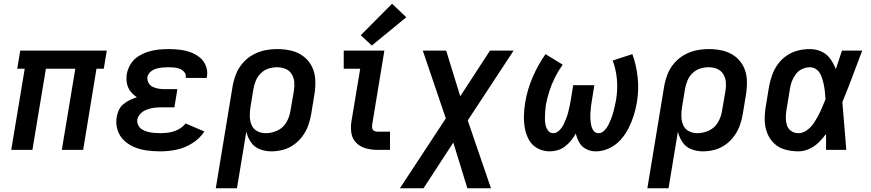

<svg xmlns="http://www.w3.org/2000/svg" viewBox="-20 -800 4648 1025"><path d="M40 0H153L225 -433H382L310 0H424L495 -433H534L550 -530H88L72 -433H112Z M837 8Q879 8 922.5 -1Q966 -10 1006 -35Q1046 -60 1071 -98L971 -141Q955 -121 932 -109Q909 -97 884.5 -93Q860 -89 837 -89Q820 -89 803 -90.5Q786 -92 770 -96Q754 -100 740 -108Q726 -116 718.5 -130.5Q711 -145 713 -162Q716 -177 727 -190Q738 -203 753 -210Q768 -217 783.5 -221Q799 -225 814.5 -226Q830 -227 845 -227H911L927 -324H861Q844 -324 827.5 -326.5Q811 -329 796 -336Q781 -343 773 -357.5Q765 -372 767 -389Q770 -405 784 -417Q798 -429 814.5 -433.5Q831 -438 847 -439.5Q863 -441 879 -441Q895 -441 910.5 -439.5Q926 -438 940 -432.5Q954 -427 964 -415Q974 -403 972 -387Q972 -386 971 -384H1083Q1084 -388 1085 -392Q1090 -422 1078.5 -449.5Q1067 -477 1045 -494.5Q1023 -512 996 -521.5Q969 -531 939.5 -534.5Q910 -538 879 -538Q852 -538 824.5 -535Q797 -532 770 -523.5Q743 -515 718 -499Q693 -483 677.5 -458Q662 -433 657 -405Q653 -380 657.5 -355.5Q662 -331 676.5 -312.5Q691 -294 711 -281Q692 -275 674 -266.5Q656 -258 639.5 -244.5Q623 -231 614.5 -212.5Q606 -194 603 -175Q597 -139 607.5 -106Q618 -73 642.5 -50Q667 -27 698.5 -14Q730 -1 765.5 3.5Q801 8 837 8Z M1132 205H1245L1295 -97Q1302 -67 1319.5 -41Q1337 -15 1366.5 -3.5Q1396 8 1429 8Q1459 8 1490 0Q1521 -8 1548 -27Q1575 -46 1594.5 -72.5Q1614 -99 1625 -129Q1636 -159 1641 -189L1659 -299Q1665 -337 1663 -375Q1661 -413 1645 -445Q1629 -477 1600 -499Q1571 -521 1535 -529.5Q1499 -538 1461 -538Q1428 -538 1395 -531.5Q1362 -525 1331 -508Q1300 -491 1276.5 -464Q1253 -437 1240.5 -405.5Q1228 -374 1222 -341ZM1399 -89Q1374 -89 1353 -100Q1332 -111 1323 -133Q1314 -155 1313.5 -179Q1313 -203 1317 -228L1333 -325Q1337 -348 1346 -370Q1355 -392 1373 -409.5Q1391 -427 1414 -434Q1437 -441 1459 -441Q1483 -441 1504 -432.5Q1525 -424 1537 -404.5Q1549 -385 1551 -362Q1553 -339 1549 -315L1530 -205Q1525 -174 1508 -145.5Q1491 -117 1460.5 -103Q1430 -89 1399 -89Z M1995 0H2062V-97H1995Q1985 -97 1977 -101.5Q1969 -106 1967 -115.5Q1965 -125 1967 -135L2032 -530H1815V-433H1903L1856 -151Q1851 -119 1856 -88.5Q1861 -58 1882.5 -37Q1904 -16 1933.5 -8Q1963 0 1995 0ZM1965 -557 2149 -708 2073 -780 1906 -612Z M2115 205H2241L2400 -39L2475 205H2601L2477 -157L2722 -530H2596L2437 -286L2362 -530H2237L2360 -168Z M2914 8Q2935 8 2956.5 2Q2978 -4 2996 -18Q3014 -32 3028.5 -49.5Q3043 -67 3054 -87Q3060 -61 3073 -38.5Q3086 -16 3109.5 -4Q3133 8 3161 8Q3197 8 3231.5 -8Q3266 -24 3292 -52.5Q3318 -81 3335 -114.5Q3352 -148 3363 -183Q3374 -218 3380 -253Q3391 -320 3384.5 -385Q3378 -450 3356 -511L3251 -477Q3269 -428 3273.5 -375Q3278 -322 3269 -267Q3266 -250 3262 -233Q3258 -216 3253.5 -199Q3249 -182 3242.5 -165.5Q3236 -149 3228 -133Q3220 -117 3206 -103Q3192 -89 3175 -89Q3158 -89 3148.5 -102.5Q3139 -116 3136 -132Q3133 -148 3132 -164.5Q3131 -181 3132 -198Q3133 -215 3135 -231.5Q3137 -248 3140 -265L3153 -345H3040L3027 -265Q3024 -248 3020.5 -231Q3017 -214 3012.5 -197.5Q3008 -181 3001.5 -164.5Q2995 -148 2987 -132Q2979 -116 2964.5 -102.5Q2950 -89 2933 -89Q2916 -89 2905.5 -103.5Q2895 -118 2892 -134.5Q2889 -151 2889 -168.5Q2889 -186 2890.5 -204Q2892 -222 2894 -240Q2901 -277 2913 -314Q2925 -351 2943 -387Q2961 -423 2984 -455L2892 -511Q2851 -452 2823 -386.5Q2795 -321 2784 -254Q2778 -219 2777 -184Q2776 -149 2782 -115.5Q2788 -82 2804 -53Q2820 -24 2850 -8Q2880 8 2914 8Z M3436 205H3549L3599 -97Q3606 -67 3623.5 -41Q3641 -15 3670.5 -3.5Q3700 8 3733 8Q3763 8 3794 0Q3825 -8 3852 -27Q3879 -46 3898.5 -72.5Q3918 -99 3929 -129Q3940 -159 3945 -189L3963 -299Q3969 -337 3967 -375Q3965 -413 3949 -445Q3933 -477 3904 -499Q3875 -521 3839 -529.5Q3803 -538 3765 -538Q3732 -538 3699 -531.5Q3666 -525 3635 -508Q3604 -491 3580.5 -464Q3557 -437 3544.5 -405.5Q3532 -374 3526 -341ZM3703 -89Q3678 -89 3657 -100Q3636 -111 3627 -133Q3618 -155 3617.5 -179Q3617 -203 3621 -228L3637 -325Q3641 -348 3650 -370Q3659 -392 3677 -409.5Q3695 -427 3718 -434Q3741 -441 3763 -441Q3787 -441 3808 -432.5Q3829 -424 3841 -404.5Q3853 -385 3855 -362Q3857 -339 3853 -315L3834 -205Q3829 -174 3812 -145.5Q3795 -117 3764.5 -103Q3734 -89 3703 -89Z M4242 8Q4271 8 4299 -4.5Q4327 -17 4349.5 -38.5Q4372 -60 4390 -85Q4390 -43 4390 0H4498Q4492 -64 4487.5 -127.5Q4483 -191 4477 -255Q4505 -323 4531 -392Q4557 -461 4583 -530H4475Q4459 -480 4442 -431Q4431 -460 4413 -485.5Q4395 -511 4366 -524.5Q4337 -538 4303 -538Q4272 -538 4241 -530.5Q4210 -523 4182 -504.5Q4154 -486 4134 -459Q4114 -432 4103 -402Q4092 -372 4086 -341L4068 -231Q4062 -195 4062.5 -159Q4063 -123 4075.5 -90.5Q4088 -58 4112.5 -34.5Q4137 -11 4171.5 -1.5Q4206 8 4242 8ZM4242 -89Q4221 -89 4204 -100.5Q4187 -112 4181 -132Q4175 -152 4175 -173Q4175 -194 4179 -215L4197 -325Q4200 -346 4207.5 -366Q4215 -386 4228.5 -404Q4242 -422 4262.5 -431.5Q4283 -441 4303 -441Q4325 -441 4341 -427.5Q4357 -414 4364.5 -394.5Q4372 -375 4376.5 -354.5Q4381 -334 4383.5 -313Q4386 -292 4387 -270Q4378 -248 4368.5 -225.5Q4359 -203 4347.5 -181.5Q4336 -160 4322 -139.5Q4308 -119 4286.5 -104Q4265 -89 4242 -89Z"/></svg>

Font: Iosevka Sparkle Semibold
Style: Italic
Weight: 600
Italic angle: -9°
Designer: Belleve Invis
Foundry: Belleve Invis
Version: Version 4.5.0; ttfautohint (v1.8.3)